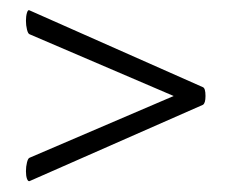

<svg xmlns="http://www.w3.org/2000/svg" viewBox="-20 -421 447 370"><path d="M376 -236Q376 -222 371 -219L37 -72Q34 -71 32 -76.5Q30 -82 30 -91Q30 -100 32 -108Q34 -116 37 -117L352 -252V-220L37 -355Q34 -356 32 -364Q30 -372 30 -381Q30 -390 32 -396.5Q34 -403 37 -401L371 -253Q376 -251 376 -236Z"/></svg>

Font: Cormorant SC SemiBold
Style: Regular
Weight: 600
Designer: Christian Thalmann (Catharsis Fonts)
Foundry: Catharsis Fonts
Version: Version 4.000